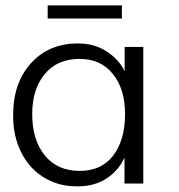

<svg xmlns="http://www.w3.org/2000/svg" viewBox="-20 -673 657 704"><path d="M154.8 -605V-653.3H426.8V-605ZM272.5 -46.4Q352.1 -46.4 395 -102.5Q438.5 -159.2 438.5 -254.9Q438.5 -346.7 394 -401.4Q350.1 -457 272 -457Q189.9 -457 144 -401.4Q98.1 -346.2 98.1 -254.4Q98.1 -160.2 144 -103.5Q189.9 -46.4 272.5 -46.4ZM265.1 10.3Q210 10.7 165.8 -9.3Q121.6 -29.3 90.8 -64.7Q60.1 -100.1 43.7 -148.4Q27.3 -196.8 28.3 -252.9Q28.3 -368.7 93.3 -440.9Q158.7 -513.7 266.1 -513.7Q324.7 -513.7 369.6 -485.4Q415 -456.5 437 -412.1V-501H505.4V0H436.5V-95.2Q414.1 -46.4 369.9 -18.1Q325.7 10.3 265.1 10.3Z"/></svg>

Font: Ride Light
Style: Regular
Weight: 300
Version: Version 3.000